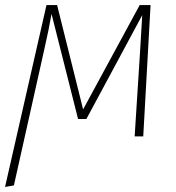

<svg xmlns="http://www.w3.org/2000/svg" viewBox="-26 -540 698 760"><path d="M541 0H507L529 -345L537 -480L316 -69H283L178 -485Q168 -426 149 -343L29 194L-6 200L158 -520H200L303 -107L527 -520H570Z"/></svg>

Font: FiraGO UltraLight
Style: Italic
Weight: 200
Italic angle: -8°
Designer: bBox Type GmbH
Foundry: bBox Type GmbH
Version: Version 1.001